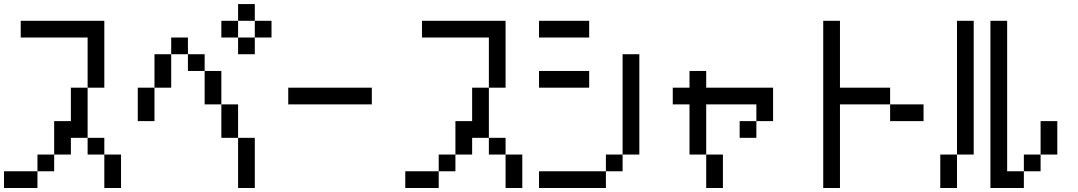

<svg xmlns="http://www.w3.org/2000/svg" viewBox="-20 -937 5373 957"><path d="M0 0V-83.3H166.7V0ZM166.7 -83.3V-166.7H250V-83.3ZM333.3 -166.7H250V-333.3H333.3V-500H416.7V-250H333.3ZM500 -166.7H416.7V-250H500ZM500 0V-166.7H583.3V0ZM500 -500H416.7V-750H83.3V-833.3H500Z M666.7 -333.3V-500H750V-333.3ZM833.3 -500H750V-666.7H833.3ZM833.3 -666.7V-750H916.7V-666.7ZM1000 -416.7V-583.3H1083.3V-416.7ZM1000 -583.3H916.7V-666.7H1000ZM1166.7 0V-250H1250V0ZM1166.7 -250H1083.3V-416.7H1166.7ZM1166.7 -833.3V-750H1083.3V-833.3ZM1166.7 -750H1250V-666.7H1166.7ZM1166.7 -916.7H1250V-833.3H1166.7ZM1333.3 -833.3V-750H1250V-833.3Z M1416.7 -416.7V-500H1833.3V-416.7Z M2000 0V-83.3H2166.7V0ZM2166.7 -83.3V-166.7H2250V-83.3ZM2333.3 -166.7H2250V-333.3H2333.3V-500H2416.7V-250H2333.3ZM2500 -166.7H2416.7V-250H2500ZM2500 0V-166.7H2583.3V0ZM2500 -500H2416.7V-750H2083.3V-833.3H2500Z M2666.7 0V-83.3H3000V0ZM2666.7 -500V-583.3H2916.7V-500ZM2666.7 -750V-833.3H2916.7V-750ZM3000 -83.3V-166.7H3083.3V-83.3ZM3083.3 -166.7V-666.7H3166.7V-166.7Z M3333.3 -416.7V-500H3416.7V-583.3H3500V-500H3833.3V-333.3H3750V-416.7H3500V-166.7H3416.7V-416.7ZM3500 -166.7H3583.3V0H3500ZM3666.7 -250V-333.3H3750V-250Z M4083.3 0V-833.3H4166.7V-500H4416.7V-416.7H4166.7V0ZM4416.7 -416.7H4583.3V-333.3H4416.7Z M4666.7 -166.7H4750V0H4666.7ZM4750 -166.7V-833.3H4833.3V-166.7ZM4916.7 0V-833.3H5000V-83.3H5083.3V0ZM5083.3 -83.3V-166.7H5166.7V-83.3ZM5166.7 -166.7V-333.3H5250V-166.7Z"/></svg>

Font: Galmuri11 Condensed
Style: Regular
Weight: 400
Width: 3
Designer: Lee Minseo (quiple)
Version: Version 2.399;hotconv 1.1.1;makeotfexe 2.6.0 DEVELOPMENT